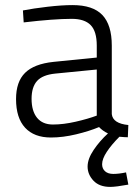

<svg xmlns="http://www.w3.org/2000/svg" viewBox="-20 -530 539 754"><path d="M475 147 484 195Q435 204 413 204Q370 204 347 179.5Q324 155 324 124Q324 94 348 58.5Q372 23 404 -6Q383 -16 369 -31Q331 -15 279 -2.5Q227 10 180 10Q114 10 78.5 -28.5Q43 -67 43 -141Q43 -209 78.5 -244Q114 -279 190 -287L360 -304V-351Q360 -407 336 -431.5Q312 -456 262 -456Q192 -456 73 -442L70 -489Q111 -497 167 -503.5Q223 -510 265 -510Q345 -510 382 -471Q419 -432 419 -351V-82Q423 -45 484 -39L482 9Q471 9 449 7Q418 38 399.5 66Q381 94 381 115Q381 132 392.5 142.5Q404 153 425 153Q447 153 475 147ZM360 -257 197 -241Q147 -236 125.5 -212Q104 -188 104 -142Q104 -94 125.5 -67.5Q147 -41 188 -41Q229 -41 277 -52Q325 -63 360 -76Z"/></svg>

Font: Cairo Light
Style: Regular
Weight: 300
Designer: Mohamed Gaber, Accademia di Belle Arti di Urbino and others
Foundry: Kief Type Foundry, Accademia di Belle Arti di Urbino and others
Version: Version 3.011